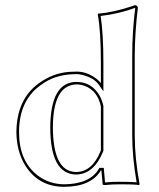

<svg xmlns="http://www.w3.org/2000/svg" viewBox="-20 -718 618 748"><path d="M373 -54.2Q335 9.3 230 9.8Q131.8 9.8 79.6 -71.3Q44.4 -127.4 43.9 -203.1Q44.9 -330.1 129.9 -392.6Q186 -433.6 250 -438Q264.2 -439 278.8 -439Q319.8 -439 356.4 -410.6Q366.7 -402.3 373 -394V-474.1Q373 -595.7 360.8 -662.1L362.8 -665Q421.9 -669.4 497.1 -694.8Q502.4 -696.8 505.9 -698.2Q515.6 -696.3 517.1 -688Q505.4 -591.8 504.9 -500V-191.9Q504.9 -101.6 523.9 0L522 2.9Q502.4 0 452.6 0Q413.6 0 389.2 2.9Q380.4 2.9 379.9 0L375 -54.2ZM373 -132.8V-303.2Q360.4 -364.3 310.1 -383.3Q293.9 -389.2 277.8 -389.2Q186.5 -386.7 186 -221.2Q187 -49.3 275.9 -47.9Q338.9 -47.9 371.6 -128.9Q372.6 -131.3 373 -132.8ZM364.3 -59.1 367.2 -64H384.3L389.2 -7.3Q415.5 -10.3 452.6 -9.8Q483.9 -9.8 512.2 -7.8Q495.1 -106.4 495.1 -191.9V-500Q495.1 -593.3 506.8 -687.5Q443.4 -664.1 372.1 -655.8Q382.8 -587.4 382.8 -474.1V-362.3L364.7 -388.2Q345.2 -415.5 298.3 -426.8Q287.1 -429.2 278.8 -429.2Q205.1 -429.2 155.8 -397.9Q146 -391.6 135.7 -384.3Q54.2 -324.2 54.2 -203.1Q54.2 -90.8 126.5 -34.7Q171.4 -0.5 230 0Q329.6 -1 364.3 -59.1ZM382.8 -131.3 382.3 -129.4Q346.2 -38.6 275.9 -38.1Q176.3 -40 175.8 -221.2Q176.8 -398.4 277.8 -398.9Q337.4 -398.9 368.7 -344.2Q378.4 -325.7 382.8 -305.2V-304.2Z"/></svg>

Font: Linux Biolinum Outline O
Style: Bold
Weight: 700
Designer: Philipp H. Poll
Foundry: Philipp H. Poll
Version: Version 0.9.2